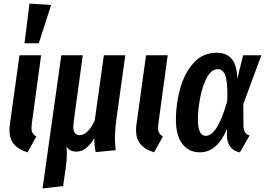

<svg xmlns="http://www.w3.org/2000/svg" viewBox="-20 -838 1482 1074"><path d="M158 -147Q156 -129 156 -122Q156 -105 162.5 -94Q169 -83 183 -74L134 14Q84 -1 58.5 -31Q33 -61 33 -109Q33 -129 35 -140L89 -529H210ZM145 -818 266 -810 197 -596H117Z M623 -63Q623 -36 627 2L515 13Q507 -27 508 -65Q485 -28 461 -9Q437 10 407 10Q387 10 374 3Q361 -4 351 -19Q354 -3 354 23Q354 58 347 106L333 203L218 216L323 -529H443L392 -156Q390 -136 390 -130Q390 -82 426 -82Q472 -82 510 -165L561 -529H681L632 -179Q623 -112 623 -63Z M866 -147Q864 -129 864 -122Q864 -105 870.5 -94Q877 -83 891 -74L842 14Q792 -1 766.5 -31Q741 -61 741 -109Q741 -129 743 -140L797 -529H918Z M1307 -396 1340 -529H1442L1341 -256L1342 -131Q1343 -109 1351 -97.5Q1359 -86 1376 -80L1322 14Q1289 9 1269.5 -15.5Q1250 -40 1249 -81L1250 -117Q1195 14 1098 14Q1036 14 1000 -33Q964 -80 964 -169Q964 -257 988 -343Q1012 -429 1063 -486Q1114 -543 1192 -543Q1306 -543 1307 -396ZM1087 -171Q1087 -78 1131 -78Q1196 -78 1251 -272L1252 -308Q1252 -388 1239 -419.5Q1226 -451 1198 -451Q1162 -451 1137 -403.5Q1112 -356 1099.5 -290Q1087 -224 1087 -171Z"/></svg>

Font: Fira Sans Extra Condensed Medium
Style: Italic
Weight: 500
Width: 3
Italic angle: -8°
Designer: Carrois Corporate & Edenspiekermann AG
Foundry: Carrois Corporate GbR & Edenspiekermann AG
Version: Version 4.203